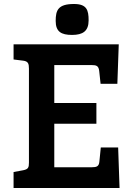

<svg xmlns="http://www.w3.org/2000/svg" viewBox="-20 -942 673 962"><path d="M579 0 572 -203H485L478 -133C476 -108 464 -104 440 -104H252V-322H463V-426H252V-616H439C463 -616 474 -612 477 -587L484 -522H568L575 -720H48V-644L96 -638C121 -635 125 -623 125 -598V-127C125 -102 121 -94 96 -89L48 -80V0ZM424 -840C424 -891 415 -922 351 -922C271 -922 259 -891 259 -837C259 -783 287 -767 341 -767C395 -767 424 -786 424 -840Z"/></svg>

Font: Enriqueta
Style: Bold
Weight: 700
Designer: Viviana Monsalve, Gustavo Ibarra
Foundry: Viviana Monsalve, Gustavo Ibarra
Version: Version 1.002